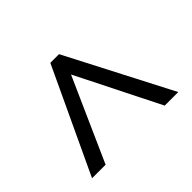

<svg xmlns="http://www.w3.org/2000/svg" viewBox="-104 -883 781 781"><g transform="rotate(-45 286.0 -493.0)"><path d="M38 -267 250 -719H300L534 -267H456L276 -626L116 -267Z"/></g></svg>

Font: Noto Sans Hatran
Style: Regular
Weight: 400
Designer: Monotype Design Team
Foundry: Monotype Imaging Inc.
Version: Version 2.001; ttfautohint (v1.8.4.7-5d5b)